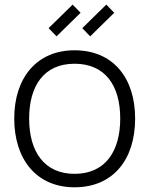

<svg xmlns="http://www.w3.org/2000/svg" viewBox="-20 -796 647 832"><path d="M225 -638.5 190.6 -674 294.8 -776 329.2 -740.6ZM370.8 -638.5 336.5 -674 440.6 -776 475 -740.6ZM303.1 15.6C469.8 15.6 565.6 -104.2 565.6 -282.3C565.6 -456.3 471.9 -578.1 303.1 -578.1C139.6 -578.1 41.7 -459.4 41.7 -282.3C41.7 -107.3 136.5 15.6 303.1 15.6ZM501 -282.3C501 -140.6 436.5 -42.7 303.1 -42.7C172.9 -42.7 106.3 -137.5 106.3 -282.3C106.3 -421.9 168.8 -519.8 303.1 -519.8C435.4 -519.8 501 -426 501 -282.3Z"/></svg>

Font: Manrope3 Light
Style: Regular
Weight: 300
Designer: Mikhail Sharanda
Foundry: Mikhail Sharanda
Version: Version 3.000;PS 003.000;hotconv 1.0.88;makeotf.lib2.5.64775